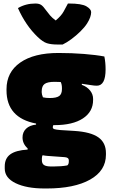

<svg xmlns="http://www.w3.org/2000/svg" viewBox="-20 -871 640 1091"><path d="M336 -618H307Q270 -618 246.5 -625.5Q223 -633 194 -661Q126 -726 82 -825Q126 -851 181 -851Q202 -851 214 -843Q226 -835 242 -812Q253 -797 264.5 -783.5Q276 -770 296 -755H297Q328 -781 341.5 -805.5Q355 -830 366 -851H372Q444 -851 471 -835Q498 -819 498 -802Q498 -789 492.5 -773Q487 -757 475 -738Q461 -716 436.5 -692Q412 -668 385.5 -648.5Q359 -629 336 -618ZM108 -90Q108 -120 128 -139.5Q148 -159 185 -163V-169Q17 -201 17 -358V-364Q17 -461 95 -515.5Q173 -570 312 -570Q388 -570 457 -564.5Q526 -559 573 -550Q580 -516 580 -477Q580 -384 530 -384Q516 -384 495.5 -387.5Q475 -391 445 -395V-389Q475 -378 492 -356.5Q509 -335 509 -309V-303Q509 -236 451 -198Q393 -160 290 -160Q286 -160 283 -160Q280 -154 280 -147Q280 -140 289.5 -137Q299 -134 323 -132L404 -127Q496 -121 539 -90.5Q582 -60 582 -1V8Q582 99 492 149.5Q402 200 245 200H233Q131 200 69 170Q7 140 7 87V74Q7 29 38.5 6Q70 -17 137 -21V-28Q108 -54 108 -90ZM224 -318Q241 -314 263 -314Q301 -314 316.5 -325.5Q332 -337 332 -365V-371Q332 -391 325 -405Q308 -406 290 -406Q250 -406 233.5 -394Q217 -382 217 -352V-346Q217 -335 224 -318ZM271 75H284Q329 75 362 69Q371 63 371 47V39Q371 24 348 22L251 15Q236 14 222 11Q218 18 218 29V40Q218 59 230.5 67Q243 75 271 75Z"/></svg>

Font: Recursive Mn Csl St XBk
Style: Regular
Weight: 1000
Monospace: yes
Version: Version 1.079;hotconv 1.0.112;makeotfexe 2.5.65598; ttfautoh